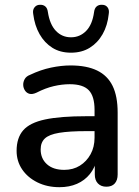

<svg xmlns="http://www.w3.org/2000/svg" viewBox="-20 -769 577 798"><path d="M227 9Q176 9 135.5 -11Q95 -31 72 -65Q49 -99 49 -142Q49 -196 76.5 -227.5Q104 -259 167.5 -272.5Q231 -286 339 -286H386V-224H340Q268 -224 226 -217Q184 -210 166.5 -193.5Q149 -177 149 -148Q149 -110 175 -86.5Q201 -63 247 -63Q284 -63 312 -80.5Q340 -98 356.5 -128Q373 -158 373 -197V-312Q373 -369 349 -394Q325 -419 270 -419Q238 -419 203.5 -411Q169 -403 132 -384Q115 -376 103 -379Q91 -382 84 -392.5Q77 -403 76.5 -415.5Q76 -428 82.5 -440Q89 -452 105 -458Q149 -479 192 -488Q235 -497 273 -497Q340 -497 383.5 -476Q427 -455 448 -412Q469 -369 469 -301V-44Q469 -20 457 -6.5Q445 7 422 7Q400 7 387 -6.5Q374 -20 374 -44V-109H383Q375 -72 353.5 -45.5Q332 -19 300 -5Q268 9 227 9ZM275 -550Q230 -550 197.5 -570.5Q165 -591 144.5 -627Q124 -663 118 -711Q115 -728 123.5 -738.5Q132 -749 145 -749Q159 -750 168 -742.5Q177 -735 179 -719Q187 -667 212.5 -640.5Q238 -614 275 -614Q312 -614 338 -640.5Q364 -667 371 -719Q373 -735 382 -742.5Q391 -750 405 -749Q419 -749 427 -738.5Q435 -728 432 -711Q427 -663 406.5 -627Q386 -591 353 -570.5Q320 -550 275 -550Z"/></svg>

Font: Nunito ExtraLight SemiBold
Style: Regular
Weight: 600
Version: Version 3.602